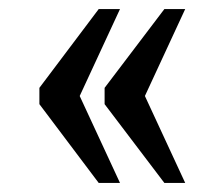

<svg xmlns="http://www.w3.org/2000/svg" viewBox="-20 -482 495 424"><path d="M343 -78H389L300 -270L389 -462H343L211 -288V-252ZM198 -78H245L156 -270L245 -462H198L67 -288V-252Z"/></svg>

Font: Noto Serif Ethiopic Condensed Medium
Style: Regular
Weight: 500
Width: 3
Designer: Monotype Design Team
Foundry: Monotype Imaging Inc.
Version: Version 2.102